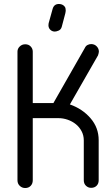

<svg xmlns="http://www.w3.org/2000/svg" viewBox="-20 -947 558 967"><path d="M145 -39Q145 -22 134.5 -11Q124 0 107 0Q91 0 79.5 -11Q68 -22 68 -39V-687Q68 -702 79.5 -713Q91 -724 107 -724Q124 -724 134.5 -713Q145 -702 145 -687V-428H249L407 -705Q412 -716 421 -720.5Q430 -725 439 -725Q456 -725 467 -713.5Q478 -702 478 -687Q478 -681 473 -666V-667L332 -421Q395 -399 436 -351.5Q477 -304 477 -241V-39Q477 -22 466.5 -11.5Q456 -1 439 -1Q424 -1 413 -11.5Q402 -22 402 -39V-240Q402 -265 391 -286Q380 -307 362 -321.5Q344 -336 321 -344Q298 -352 274 -352H145ZM245 -902Q252 -927 277 -927Q277 -927 282.5 -926.5Q288 -926 294.5 -923Q301 -920 306 -913.5Q311 -907 311 -895Q311 -892 310.5 -888.5Q310 -885 309 -880L291 -812Q287 -798 275.5 -793Q264 -788 256 -788Q243 -788 233.5 -797Q224 -806 224 -820Q224 -826 225 -830Z"/></svg>

Font: VDS Compensated
Style: Light
Weight: 300
Designer: artmaker
Foundry: artmaker
Version: Version 1.000 2012 initial release